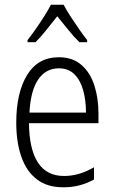

<svg xmlns="http://www.w3.org/2000/svg" viewBox="-20 -785 485 815"><path d="M230 -542Q288 -542 325.5 -509.5Q363 -477 380.5 -422.5Q398 -368 398 -303V-262H103Q104 -152 141 -95Q178 -38 252 -38Q316 -38 379 -75V-23Q350 -7 318 1.5Q286 10 248 10Q180 10 136 -24Q92 -58 70.5 -120Q49 -182 49 -264Q49 -391 95 -466.5Q141 -542 230 -542ZM230 -495Q175 -495 142.5 -448Q110 -401 105 -307H345Q345 -359 333 -402Q321 -445 295.5 -470Q270 -495 230 -495ZM250 -765Q262 -742 280.5 -713.5Q299 -685 318 -658Q337 -631 350 -615V-606H317Q294 -628 270 -658Q246 -688 223 -716Q201 -688 176.5 -657.5Q152 -627 131 -606H97V-615Q113 -635 131.5 -661.5Q150 -688 167.5 -715.5Q185 -743 196 -765Z"/></svg>

Font: Noto Sans Lao UI Cond Light
Style: Regular
Weight: 300
Width: 3
Designer: Monotype Design Team
Foundry: Monotype Imaging Inc.
Version: Version 2.000; ttfautohint (v1.8.4.7-5d5b)